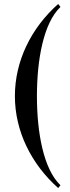

<svg xmlns="http://www.w3.org/2000/svg" viewBox="-20 -759 354 967"><path d="M55 -275C55 -99 137 67 273 188L284.5 174C199.5 93 166 -90 166 -275C166 -460 199.5 -643 284.5 -724L273 -739C136 -617 55 -451 55 -275Z"/></svg>

Font: Prida01
Style: Bold
Weight: 700
Designer: gluk
Foundry: gluk
Version: Version 00.072